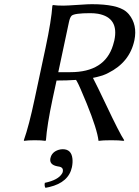

<svg xmlns="http://www.w3.org/2000/svg" viewBox="-20 -672 668 920"><path d="M280.8 43Q322.3 43 327.1 88.4Q329.1 106.9 324.7 128.9Q309.1 202.1 216.8 224.1Q207 226.6 197.8 228Q191.9 219.2 194.8 204.1Q259.8 190.4 277.8 158.7Q280.3 154.3 280.8 150.9Q285.2 129.4 261.2 126Q257.8 125.5 255.4 125Q216.3 117.7 221.2 87.9Q221.7 86.4 221.7 85.9Q228 56.2 261.2 45.9Q271 43 280.8 43ZM251 -286.1 232.4 -200.2Q205.1 -71.3 200.2 0L197.3 2.9Q179.7 0 147 0Q114.3 0 95.2 2.9L94.2 0Q118.7 -68.4 146.5 -200.2L198.7 -444.8Q226.1 -573.7 231 -645L233.9 -647.9Q251.5 -645 284.2 -645Q299.8 -645 357.9 -648.9Q408.2 -652.3 420.4 -651.9Q539.1 -651.9 583 -617.7Q591.3 -610.8 597.2 -604Q639.2 -553.2 624 -479Q601.6 -373.5 498.5 -322.3Q493.7 -319.8 489.7 -317.9Q464.4 -306.6 425.3 -298.8Q443.8 -263.7 488.8 -168.9Q552.7 -33.7 575.2 0L572.3 2.9Q551.8 0 513.2 0Q472.2 0 452.1 2.9Q445.8 -51.8 395.5 -175.8Q359.9 -262.7 348.6 -282.2Q346.2 -286.1 344.2 -289.1Q301.3 -286.1 251 -286.1ZM412.6 -608.9Q336.9 -608.9 323.2 -596.7Q314.9 -588.4 310.1 -564.9L259.3 -326.2H317.4Q481.9 -326.2 521.5 -455.1Q524.9 -466.8 527.8 -478Q551.3 -587.4 449.7 -606Q432.1 -608.9 412.6 -608.9Z"/></svg>

Font: Linux Biolinum Slanted O
Style: Slanted
Weight: 400
Designer: Philipp H. Poll
Foundry: Philipp H. Poll
Version: Version 1.0.4